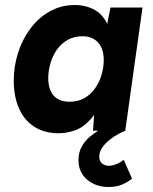

<svg xmlns="http://www.w3.org/2000/svg" viewBox="-20 -523 613 768"><path d="M215 10Q157 10 116.5 -16.5Q76 -43 55.5 -90.5Q35 -138 35 -200Q35 -258 52.5 -312.5Q70 -367 102.5 -410Q135 -453 180 -478Q225 -503 280 -503Q319 -503 352 -487Q385 -471 404 -437Q423 -403 420 -348L396 -364L422 -493H550L481 0H352L361 -127L395 -143Q373 -80 343 -46.5Q313 -13 279.5 -1.5Q246 10 215 10ZM258 -116Q292 -116 317.5 -130.5Q343 -145 360.5 -170Q378 -195 386.5 -224.5Q395 -254 395 -283Q395 -313 385 -334Q375 -355 356 -366.5Q337 -378 310 -378Q276 -378 250 -363Q224 -348 207 -323.5Q190 -299 181.5 -269Q173 -239 173 -210Q173 -181 182.5 -159.5Q192 -138 211.5 -127Q231 -116 258 -116ZM415 225Q363 225 328.5 195.5Q294 166 294 118Q294 85 308 61.5Q322 38 340.5 23Q359 8 373 0H481Q473 3 455.5 12Q438 21 420 35Q402 49 389.5 66.5Q377 84 377 104Q377 121 388 130.5Q399 140 415 140Q429 140 444.5 134Q460 128 475 116L508 192Q490 206 467.5 215.5Q445 225 415 225Z"/></svg>

Font: Hanken Grotesk ExtraBold
Style: Italic
Weight: 800
Italic angle: -8°
Designer: Alfredo Marco Pradil
Foundry: Hanken Design Co.
Version: Version 3.013